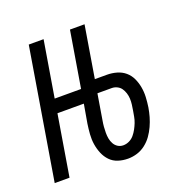

<svg xmlns="http://www.w3.org/2000/svg" viewBox="-101 -615 702 718"><g transform="rotate(-20 250.0 -256.0)"><path d="M291 8Q270 8 251.5 2Q233 -4 220 -17.5Q207 -31 199.5 -49Q192 -67 189 -86.5Q186 -106 187.5 -126.5Q189 -147 192 -167L205 -242H100L60 0H1L87 -520H146L109 -297H214L251 -520H309L275 -314H323Q343 -314 362 -308.5Q381 -303 395 -291Q409 -279 417 -262Q425 -245 428.5 -225.5Q432 -206 431 -186Q430 -166 427 -146Q424 -128 419 -110.5Q414 -93 406 -75.5Q398 -58 387 -42.5Q376 -27 360.5 -15Q345 -3 327 2.5Q309 8 291 8ZM291 -45Q303 -45 314.5 -50.5Q326 -56 334 -65.5Q342 -75 348 -86Q354 -97 358.5 -108.5Q363 -120 365 -131.5Q367 -143 369 -154Q371 -166 372.5 -177.5Q374 -189 373.5 -200.5Q373 -212 369.5 -223Q366 -234 360 -242.5Q354 -251 344 -256Q334 -261 323 -261H266L249 -158Q247 -147 246 -135Q245 -123 245 -111Q245 -99 247 -88Q249 -77 254.5 -67Q260 -57 269.5 -51Q279 -45 291 -45Z"/></g></svg>

Font: Iosevka Light
Style: Italic
Weight: 300
Italic angle: -9°
Monospace: yes
Designer: Belleve Invis
Foundry: Belleve Invis
Version: Version 32.5.0; ttfautohint (v1.8.4)